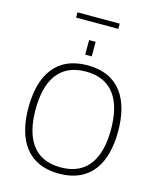

<svg xmlns="http://www.w3.org/2000/svg" viewBox="-150 -1159 1053 1274"><g transform="rotate(15 377.0 -522.0)"><path d="M378 -690C565 -690 637 -554 637 -361C637 -168 565 -32 378 -32C191 -32 119 -168 119 -361C119 -554 191 -690 378 -690ZM686 -361C686 -579 596 -733 378 -733C160 -733 70 -579 70 -361C70 -143 160 11 378 11C596 11 686 -143 686 -361ZM343 -797H388V-897H343ZM511 -1019V-1055H221V-1019Z"/></g></svg>

Font: Perun ExtraLight
Style: Regular
Weight: 200
Foundry: Copyright (c) Stefan Peev, Context Ltd, 2016
Version: Version 1.089